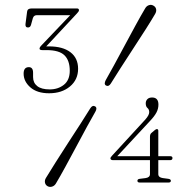

<svg xmlns="http://www.w3.org/2000/svg" viewBox="-20 -734 788 772"><path d="M583 -184Q583 -195 589 -199.5L602 -210.5Q607.5 -215 610.5 -215Q616.5 -215 616.5 -208V-106H664Q673.5 -106 673.5 -98.5Q673.5 -90 663.5 -90H616.5V-34Q616.5 -20.5 634.5 -18L657 -15Q667 -13.5 667 -7Q667 0 657 0H542.5Q532.5 0 532.5 -7Q532.5 -14 542 -15L565.5 -18Q583 -20.5 583 -34V-90H435.5Q424 -90 424 -97.5Q424 -101 431 -108.5L564 -253Q580 -271 580 -283Q580 -294 573 -299.8Q566 -305.5 566 -318.5Q566 -328.5 572.5 -335.2Q579 -342 591.5 -342Q617 -342 617 -313.5Q617 -296.5 609 -281.5Q601 -266.5 584 -248.5L451.5 -106H583ZM425.5 -398Q417 -384.5 406.5 -390Q401 -393 401.2 -399Q401.5 -405 405 -411.5Q418.5 -435 438.5 -471.8Q458.5 -508.5 481 -550.5Q503.5 -592.5 525 -632Q546.5 -671.5 563.5 -700Q569 -710 578.8 -713.2Q588.5 -716.5 597.5 -711Q606 -706 607.8 -696.8Q609.5 -687.5 603.5 -677.5Q589.5 -653.5 565.8 -616.2Q542 -579 515.2 -538Q488.5 -497 464.5 -459.8Q440.5 -422.5 425.5 -398ZM343 -298.5Q351.5 -312 362 -306.5Q367.5 -303.5 367.5 -297.5Q367.5 -291.5 363.5 -285Q350 -262 330 -225Q310 -188 287.5 -146Q265 -104 243.5 -64.5Q222 -25 205 3.5Q199.5 13 189.8 16.2Q180 19.5 171 14.5Q162.5 9.5 160.8 0Q159 -9.5 165 -19Q179.5 -43 203 -80.2Q226.5 -117.5 253.2 -158.5Q280 -199.5 304 -236.8Q328 -274 343 -298.5ZM294 -457.5Q294 -413.5 261.2 -386.2Q228.5 -359 177.5 -359Q129 -359 102 -382.8Q75 -406.5 75 -438Q75 -464 96 -464Q113 -464 113 -441.5V-424Q113 -401 129.8 -387.8Q146.5 -374.5 180 -374.5Q213.5 -374.5 237 -393.2Q260.5 -412 260.5 -449.5Q260.5 -491 239 -511.8Q217.5 -532.5 167.5 -532.5H150.5Q139 -532.5 139 -538.5Q139 -541 140.8 -544.2Q142.5 -547.5 149 -554L262.5 -673H128.5Q115.5 -673 112 -660.5L104.5 -633.5Q101.5 -623.5 92.5 -623.5Q81 -623.5 82.5 -637.5L89 -687.5Q90.5 -700 107 -700H289.5Q297.5 -700 297.5 -693Q297.5 -688 289.5 -680L166 -547.5H176.5Q232.5 -547.5 263.2 -524Q294 -500.5 294 -457.5Z"/></svg>

Font: Fraunces 9pt Thin
Style: Regular
Weight: 100
Version: Version 1.000;[b76b70a41]